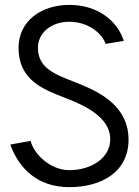

<svg xmlns="http://www.w3.org/2000/svg" viewBox="-20 -750 567 784"><path d="M22 -159.7C56.6 -64.5 130.9 14.2 263.2 14.2C395 14.2 504.9 -48.3 504.9 -179.7C504.9 -312.5 394.5 -369.1 316.4 -402.3C229 -439.5 134.8 -459 134.8 -554.7C134.8 -615.2 188 -661.1 263.2 -661.1C340.8 -661.1 397.5 -613.3 411.1 -570.8L485.4 -583C460 -664.1 379.9 -730 263.2 -730C148.9 -730 55.7 -664.6 55.7 -554.7C55.7 -434.1 141.1 -393.1 211.9 -363.8C274.4 -337.9 430.2 -291.5 430.2 -181.2C430.2 -104.5 352.1 -55.2 263.2 -55.2C183.6 -55.2 117.2 -123 105 -174.8Z"/></svg>

Font: Tuffy
Style: Regular
Weight: 500
Designer: Thatcher Ulrich, Karoly Barta and Michael Everson
Version: Version 001.270